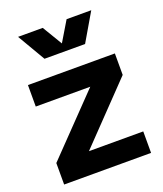

<svg xmlns="http://www.w3.org/2000/svg" viewBox="-135 -819 768 907"><g transform="rotate(-20 248.5 -365.0)"><path d="M304 -392H467L194 -108H30ZM30 -108H467V0H30ZM30 -500H467V-392H30ZM64 -730H188L248 -630L308 -730H432L350 -590H146Z"/></g></svg>

Font: Uncut Sans VF
Style: Regular
Weight: 400
Designer: Kasper Nordkvist
Foundry: Uncut Type
Version: Version 1.100;FEAKit 1.0